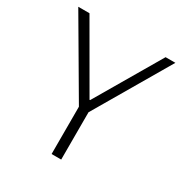

<svg xmlns="http://www.w3.org/2000/svg" viewBox="-161 -810 893 935"><g transform="rotate(30 286.0 -343.0)"><path d="M258 0V-266L12 -686H75L286 -321H289L503 -686H558L312 -266V0Z"/></g></svg>

Font: Chivo Medium Thin
Style: Regular
Weight: 250
Version: Version 2.002